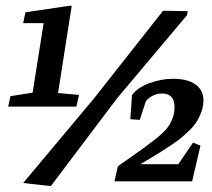

<svg xmlns="http://www.w3.org/2000/svg" viewBox="-20 -628 732 664"><path d="M60.1 4.9 304.7 -287.1 543.9 -590.8 629.4 -589.4 626.5 -575.2 385.3 -288.6 155.8 15.6ZM8.3 -259.3 16.1 -295.4 92.8 -307.6 130.9 -547.9H60.1L67.9 -585.4L218.8 -607.9H228L180.7 -306.2L253.4 -299.8L244.1 -259.3ZM387.7 -53.2 473.1 -113.3Q485.8 -122.6 510.7 -141.6Q530.8 -157.2 540.5 -166.5Q556.2 -181.2 564.5 -194.3Q572.8 -207 578.1 -222.7Q583.5 -238.3 583.5 -257.8Q583.5 -304.7 539.6 -304.7Q522.5 -304.7 506.8 -296.4Q491.7 -288.6 483.9 -276.4L463.4 -213.4L430.7 -215.8L436.5 -298.8Q454.6 -324.7 496.6 -340.3Q537.6 -355.5 578.6 -355.5Q629.4 -355.5 656.2 -335.9Q683.6 -315.9 683.6 -280.8Q683.6 -262.7 677.7 -244.6Q671.9 -227.1 663.1 -211.9Q653.8 -196.3 639.6 -181.6Q631.8 -173.3 610.8 -154.8Q601.1 -146 576.2 -128.9Q573.2 -127 539.6 -105Q531.2 -99.6 501.5 -81.5L464.8 -60.1H596.7L647.5 -134.8L673.3 -124.5L644.5 -1H376Z"/></svg>

Font: Neuton Cursive
Style: Regular
Weight: 500
Designer: Brian M Zick
Version: Version 1.43